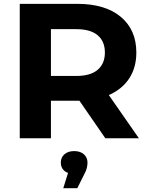

<svg xmlns="http://www.w3.org/2000/svg" viewBox="-20 -720 775 1000"><path d="M82.9 0V-700H381.6Q528.1 -700 609.1 -632.3Q690.1 -564.6 690.1 -446.3Q690.1 -368.3 653.2 -311.9Q616.3 -255.5 548.1 -225.4Q479.9 -195.3 385.6 -195.3H172.9L245.3 -265.8V0ZM528.5 0 352.9 -254.4H526.2L703.3 0ZM245.3 -248.2 172.9 -324.4H377.2Q451.5 -324.4 488.9 -356.7Q526.3 -388.9 526.3 -446.3Q526.3 -504.2 488.9 -536.1Q451.5 -568.1 377.2 -568.1H172.9L245.3 -644.9ZM309.5 260.3 349.7 131.6 366.2 185.3Q332.7 185.3 314.7 169.4Q296.7 153.6 296.7 126.8Q296.7 100.1 315.6 83.5Q334.5 66.9 366.2 66.9Q398.6 66.9 417.1 83.8Q435.7 100.7 435.7 126.8Q435.7 139 432.1 154.9Q428.5 170.8 416.7 191.7L382.6 260.3Z"/></svg>

Font: Montserrat Alternates Thin
Style: Regular
Weight: 100
Designer: Julieta Ulanovsky
Foundry: Julieta Ulanovsky
Version: Version 9.000